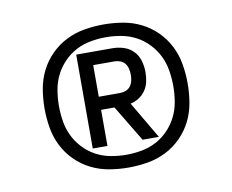

<svg xmlns="http://www.w3.org/2000/svg" viewBox="-58 -957 715 592"><g transform="rotate(-10 300.0 -661.0)"><path d="M300 -437Q270 -437 240 -442Q210 -447 183 -460.5Q156 -474 134.5 -495.5Q113 -517 99.5 -544Q86 -571 81 -601Q76 -631 76 -661Q76 -691 81 -721Q86 -751 99.5 -778Q113 -805 134.5 -826.5Q156 -848 183 -861.5Q210 -875 240 -880Q270 -885 300 -885Q330 -885 360 -880Q390 -875 417 -861.5Q444 -848 465.5 -826.5Q487 -805 500.5 -778Q514 -751 519 -721Q524 -691 524 -661Q524 -631 519 -601Q514 -571 500.5 -544Q487 -517 465.5 -495.5Q444 -474 417 -460.5Q390 -447 360 -442Q330 -437 300 -437ZM300 -477Q324 -477 348.5 -481.5Q373 -486 394.5 -497.5Q416 -509 433 -527Q450 -545 460.5 -566.5Q471 -588 475 -612.5Q479 -637 479 -661Q479 -685 475 -709.5Q471 -734 460.5 -755.5Q450 -777 433 -795Q416 -813 394.5 -824.5Q373 -836 348.5 -840.5Q324 -845 300 -845Q276 -845 251.5 -840.5Q227 -836 205.5 -824.5Q184 -813 167 -795Q150 -777 139.5 -755.5Q129 -734 125 -709.5Q121 -685 121 -661Q121 -637 125 -612.5Q129 -588 139.5 -566.5Q150 -545 167 -527Q184 -509 205.5 -497.5Q227 -486 251.5 -481.5Q276 -477 300 -477ZM201 -514V-808H314Q332 -808 349.5 -802.5Q367 -797 379.5 -784Q392 -771 397 -753.5Q402 -736 402 -718Q402 -703 399 -688.5Q396 -674 387.5 -661.5Q379 -649 366.5 -641Q354 -633 340 -630L408 -514H357L289 -627H247V-514ZM247 -668H314Q323 -668 332 -671.5Q341 -675 346.5 -682.5Q352 -690 354 -699Q356 -708 356 -718Q356 -727 354 -736Q352 -745 346.5 -752.5Q341 -760 332 -763.5Q323 -767 314 -767H247Z"/></g></svg>

Font: R Plex Mono
Style: Regular
Weight: 400
Monospace: yes
Designer: Belleve Invis
Foundry: Belleve Invis
Version: Version 31.8.0